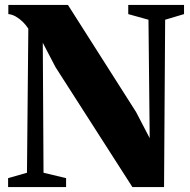

<svg xmlns="http://www.w3.org/2000/svg" viewBox="-20 -763 776 783"><path d="M13 0V-36.5L90 -58.5L95.5 -646Q86.5 -660.5 73 -673.8Q59.5 -687 44 -695.8Q28.5 -704.5 14 -705.5V-743H257L535 -306L590.5 -199.5L585.5 -682.5L503 -705.5V-743H730.5V-705.5L653.5 -682.5L649 0H520L206.5 -489L154.5 -588.5L157.5 -58.5L249.5 -36.5V0Z"/></svg>

Font: Merriweather 96pt Black
Style: Regular
Weight: 900
Version: Version 2.100